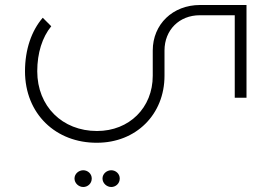

<svg xmlns="http://www.w3.org/2000/svg" viewBox="-20 -411 1119 768"><path d="M780 -391C671 -391 591 -314 591 -209V-108C591 20 497 113 368 113C229 113 129 14 129 -126C129 -199 149 -262 185 -306L151 -340C106 -288 80 -213 80 -126C80 45 204 161 368 160C524 160 638 47 638 -108V-209C638 -291 697 -350 779 -350H919V-20H966V-391ZM313 270C295 270 278 284 278 303C278 322 295 337 313 337C331 337 347 323 347 303C347 284 331 270 313 270ZM425 270C407 270 390 284 390 303C390 322 407 337 425 337C443 337 459 323 459 303C459 284 443 270 425 270Z"/></svg>

Font: Sulaf Light
Style: Regular
Weight: 300
Designer: Bandar Raffah (Arabic) and Santiago Orozco (Latin)
Foundry: Caramella and Typemade
Version: Version 1.005;PS 001.005;hotconv 1.0.88;makeotf.lib2.5.64775